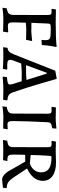

<svg xmlns="http://www.w3.org/2000/svg" viewBox="614 -1161 559 1827"><g transform="rotate(90 893.5 -247.5)"><path d="M54 9C54 9 111 0 157 0C201 0 281 3 281 3L288 -41L285 -46C285 -46 246 -43 229 -43C200 -43 193 -53 193 -95L196 -213C210 -215 234 -218 259 -218C297 -218 359 -216 359 -216L370 -269L366 -274C366 -274 305 -266 280 -266L197 -267L204 -422C205 -449 208 -451 258 -451C352 -451 362 -445 362 -397C362 -387 360 -363 360 -363L408 -366C413 -438 427 -502 427 -502L423 -507C373 -501 303 -498 193 -498C141 -498 70 -500 70 -500L64 -462L66 -458C66 -458 84 -459 93 -459C117 -459 123 -451 123 -417L122 -100C122 -55 109 -41 59 -32Z M713 7C713 7 774 0 839 0C869 0 930 2 930 2L935 -34L933 -38C888 -42 871 -55 858 -93C801 -254 731 -506 731 -506L724 -507L653 -494L496 -97C479 -56 464 -43 435 -39L429 2C429 2 480 0 521 0C575 0 636 5 636 5L642 -33L639 -37H596C563 -37 549 -45 549 -67C549 -73 552 -82 556 -95L584 -169C603 -171 640 -175 670 -175C692 -175 733 -175 753 -174L777 -97C782 -84 784 -72 784 -63C784 -44 769 -38 713 -34L710 2ZM600 -216 673 -414H680L741 -220C722 -218 689 -216 668 -216Z M992 9C992 9 1049 0 1092 0C1130 0 1203 2 1203 2L1210 -38L1208 -42C1208 -42 1186 -39 1167 -39C1139 -39 1132 -50 1132 -93C1132 -163 1137 -313 1143 -420C1145 -450 1155 -459 1200 -464L1204 -505C1204 -505 1141 -498 1104 -498C1069 -498 1008 -500 1002 -500L997 -462L999 -458C999 -458 1020 -459 1032 -459C1056 -459 1062 -450 1062 -417L1061 -99C1061 -55 1048 -41 997 -32Z M1689 12 1766 4 1771 -27 1767 -32C1725 -32 1700 -50 1668 -98L1583 -226C1658 -259 1701 -313 1701 -375C1701 -454 1636 -501 1528 -501C1528 -501 1451 -498 1421 -498C1390 -498 1327 -500 1327 -500L1321 -462L1324 -458C1324 -458 1341 -459 1352 -459C1374 -459 1381 -451 1381 -418L1380 -99C1380 -54 1368 -43 1319 -37L1312 4C1312 4 1356 1 1397 1C1434 1 1504 2 1504 3L1512 -35L1510 -38C1457 -39 1451 -46 1451 -101L1453 -208H1518L1602 -61C1627 -15 1660 12 1689 12ZM1536 -252 1455 -260C1455 -312 1458 -364 1463 -440C1463 -454 1466 -458 1477 -458C1573 -458 1620 -426 1620 -361C1620 -276 1541 -254 1536 -252Z"/></g></svg>

Font: Alegreya SC
Style: Regular
Weight: 400
Designer: Juan Pablo del Peral
Foundry: Huerta Tipografica
Version: Version 2.007;PS 002.007;hotconv 1.0.88;makeotf.lib2.5.64775